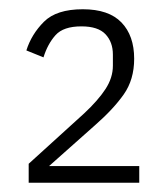

<svg xmlns="http://www.w3.org/2000/svg" viewBox="-20 -724 360 415"><path d="M281 -365V-329H42V-370L162 -479Q192 -507 208 -531.5Q224 -556 224 -582V-606Q224 -633 208 -650Q192 -667 156 -667Q117 -667 100 -648Q83 -629 74 -600L37 -615Q48 -650 75 -677Q102 -704 159 -704Q215 -704 242.5 -675.5Q270 -647 270 -597Q270 -552 247.5 -520Q225 -488 185 -453L86 -365Z"/></svg>

Font: IBM Plex Sans Condensed Light
Style: Regular
Weight: 300
Width: 3
Designer: Mike Abbink, Paul van der Laan, Pieter van Rosmalen
Foundry: Bold Monday
Version: Version 3.201